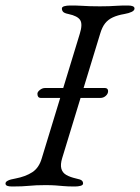

<svg xmlns="http://www.w3.org/2000/svg" viewBox="-40 -673 509 698"><path d="M109 -317Q102 -317 99 -321Q96 -325 96 -332Q96 -339 105 -346Q114 -353 123 -353H342Q347 -353 350 -350Q353 -347 353 -342Q353 -332 344.5 -324.5Q336 -317 325 -317ZM4 5Q-8 5 -14 2.5Q-20 0 -20 -6Q-20 -18 16 -24Q53 -31 77.5 -47Q102 -63 112 -98L250 -550Q261 -585 251.5 -600Q242 -615 209 -622Q194 -625 189.5 -630Q185 -635 185 -642Q185 -648 194 -650.5Q203 -653 215 -653Q240 -653 256 -652Q272 -651 287 -650.5Q302 -650 323 -650Q343 -650 356.5 -650.5Q370 -651 385 -652Q400 -653 425 -653Q449 -653 449 -642Q449 -635 439 -630Q429 -625 412 -622Q388 -618 370.5 -610Q353 -602 342 -588Q331 -574 324 -550L186 -98Q179 -75 183 -60Q187 -45 201 -37Q215 -29 237 -24Q252 -21 257 -17Q262 -13 262 -6Q262 0 253 2.5Q244 5 232 5Q207 5 191 3.5Q175 2 160.5 1Q146 0 124 0Q90 0 66 2.5Q42 5 4 5Z"/></svg>

Font: EB Garamond
Style: Italic
Weight: 400
Italic angle: -17.2°
Designer: Georg Duffner and Octavio Pardo
Foundry: Georg Duffner
Version: Version 1.001